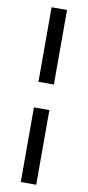

<svg xmlns="http://www.w3.org/2000/svg" viewBox="-103 -809 465 1017"><g transform="rotate(10 129.5 -300.0)"><path d="M88 -770.5H171V-369.5H88ZM88 -232H171V169.5H88Z"/></g></svg>

Font: TypoPRO Lato
Style: Regular
Weight: 600
Designer: Lukasz Dziedzic with Adam Twardoch and Botio Nikoltchev
Foundry: tyPoland Lukasz Dziedzic
Version: Version 2.010; 2014-09-01; http://www.latofonts.com/